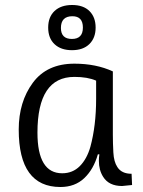

<svg xmlns="http://www.w3.org/2000/svg" viewBox="-20 -737 571 769"><path d="M278 -429Q130 -429 130 -206Q130 -43 229 -43Q271 -43 299.5 -71.5Q328 -100 342 -149Q365 -234 365 -341V-414Q331 -429 278 -429ZM376 -93Q376 -105 378 -119H372Q355 -59 317.5 -23.5Q280 12 222 12Q55 12 55 -218Q55 -329 111.5 -405.5Q168 -482 278 -482Q365 -482 432 -451V-197Q432 -164 434 -126.5Q436 -89 450 -68Q467 -41 507 -41L509 4L469 8Q416 8 393 -29Q376 -56 376 -93ZM224 -625Q224 -581 268 -581Q312 -581 312 -626.5Q312 -672 270 -672Q224 -672 224 -625ZM268.5 -536Q224 -536 198.5 -560Q173 -584 173 -626.5Q173 -669 198.5 -693Q224 -717 269 -717Q314 -717 338.5 -692.5Q363 -668 363 -626.5Q363 -585 338 -560.5Q313 -536 268.5 -536Z"/></svg>

Font: Ruluko
Style: Regular
Weight: 400
Designer: Ana Sanfelippo, Angelica Diaz, Meme Hernandez
Foundry: Ana Sanfelippo, Angelica Diaz y Meme Hernandez
Version: Version 1.001